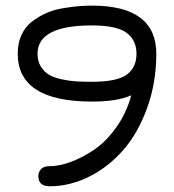

<svg xmlns="http://www.w3.org/2000/svg" viewBox="-20 -646 618 682"><path d="M43 -455.1C43 -341.8 130.9 -285.2 306.6 -285.2C366.5 -285.2 413.1 -292.6 446.3 -307.6C434.6 -264.6 416.5 -226.2 392.1 -192.4C367.7 -158.5 341.3 -132.2 313 -113.3C284.7 -94.4 257 -80.1 230 -70.3C203 -60.5 178.4 -55.7 156.2 -55.7C141.9 -55.7 131.7 -52.1 125.5 -44.9C119.3 -37.8 116.2 -29.6 116.2 -20.5C116.2 3.6 129.6 15.6 156.2 15.6C204.4 15.6 251.3 4.2 296.9 -18.6C342.4 -41.3 382.8 -72.9 418 -113.3C453.1 -153.6 481.4 -203.6 502.9 -263.2C524.4 -322.8 535.2 -386.7 535.2 -455.1C535.2 -569 459 -626 306.6 -626C290.4 -626 274.4 -625.3 258.8 -624C243.2 -622.7 224.6 -620.3 203.1 -616.7C181.6 -613.1 162.1 -607.4 144.5 -599.6C127 -591.8 110.2 -581.9 94.2 -569.8C78.3 -557.8 65.8 -542 56.6 -522.5C47.5 -502.9 43 -480.5 43 -455.1ZM306.6 -555.7C364.6 -555.7 405.4 -547 429.2 -529.8C453 -512.5 464.8 -487.6 464.8 -455.1C464.8 -422.5 453.3 -397.8 430.2 -380.9C407.1 -363.9 365.9 -355.5 306.6 -355.5C285.2 -355.5 266.4 -356 250.5 -356.9C234.5 -357.9 217.4 -360.4 199.2 -364.3C181 -368.2 166 -373.5 154.3 -380.4C142.6 -387.2 132.8 -397 125 -409.7C117.2 -422.4 113.3 -437.5 113.3 -455.1C113.3 -522.1 177.7 -555.7 306.6 -555.7Z"/></svg>

Font: Jura
Style: DemiBold
Weight: 600
Version: Version 2.5.1